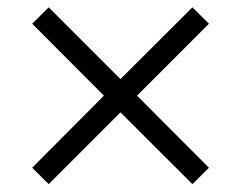

<svg xmlns="http://www.w3.org/2000/svg" viewBox="-20 -539 640 510"><path d="M109.4 -49.9 65.5 -93.4 256 -284.9 65.5 -476 109.4 -519.5 300 -328.9 491 -519.5 535 -476 344 -284.9 535 -93.4 491 -49.9 300 -240.5Z"/></svg>

Font: Mulish ExtraLight
Style: Regular
Weight: 200
Designer: Vernon Adams
Foundry: Vernon Adams
Version: Version 3.603